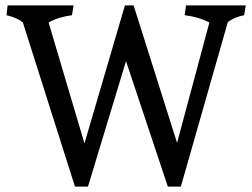

<svg xmlns="http://www.w3.org/2000/svg" viewBox="-20 -687 929 707"><path d="M4 -631 8 -667H251L245 -631Q193 -624 159 -604L291 -159L440 -667H472L632 -161L751 -604Q711 -625 660 -631L665 -667H885L879 -631Q846 -625 819 -606L646 0H598L444 -462L304 0H256L64 -605Q42 -622 4 -631Z"/></svg>

Font: Caladea
Style: Regular
Weight: 400
Designer: Carolina Giovagnoli and Andres Torresi
Foundry: Carolina Giovagnoli & Andres Torresi
Version: Version 1.001